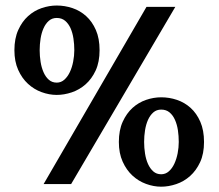

<svg xmlns="http://www.w3.org/2000/svg" viewBox="-20 -704 807 709"><path d="M733.4 -179.7Q733.4 -136.2 719 -105.2Q704.6 -74.2 681.9 -54Q659.2 -33.7 630.9 -24.2Q602.5 -14.6 575.2 -14.6Q547.4 -14.6 519.3 -24.9Q491.2 -35.2 469 -55.7Q446.8 -76.2 432.9 -107.2Q418.9 -138.2 418.9 -179.7Q418.9 -223.1 433.1 -254.4Q447.3 -285.6 469.5 -305.7Q491.7 -325.7 519.5 -335.2Q547.4 -344.7 575.2 -344.7Q605 -344.7 633.3 -335.2Q661.6 -325.7 683.8 -305.7Q706.1 -285.6 719.7 -254.4Q733.4 -223.1 733.4 -179.7ZM627.4 -678.7 242.7 -24.4H141.1L521 -678.7ZM347.7 -518.6Q347.7 -475.1 333.3 -443.8Q318.8 -412.6 296.1 -392.6Q273.4 -372.6 245.1 -363Q216.8 -353.5 189.5 -353.5Q161.6 -353.5 133.5 -363.8Q105.5 -374 83.3 -394.5Q61 -415 47.1 -446Q33.2 -477.1 33.2 -518.6Q33.2 -562 47.4 -593.3Q61.5 -624.5 83.7 -644.5Q106 -664.6 133.8 -674.1Q161.6 -683.6 189.5 -683.6Q219.2 -683.6 247.6 -674.1Q275.9 -664.6 298.1 -644.5Q320.3 -624.5 334 -593.3Q347.7 -562 347.7 -518.6ZM640.1 -179.7Q640.1 -201.7 637 -222.9Q633.8 -244.1 626.2 -261.2Q618.7 -278.3 606.2 -288.8Q593.8 -299.3 575.2 -299.3Q558.1 -299.3 546.1 -288.8Q534.2 -278.3 526.6 -261.5Q519 -244.6 515.6 -223.1Q512.2 -201.7 512.2 -179.7Q512.2 -158.2 515.6 -136.7Q519 -115.2 526.6 -98.4Q534.2 -81.5 546.1 -71Q558.1 -60.5 575.2 -60.5Q591.3 -60.5 603.5 -71.3Q615.7 -82 623.8 -99.4Q631.8 -116.7 636 -137.9Q640.1 -159.2 640.1 -179.7ZM254.4 -518.6Q254.4 -540.5 251.2 -561.8Q248 -583 240.5 -599.9Q232.9 -616.7 220.5 -627.2Q208 -637.7 189.5 -637.7Q172.4 -637.7 160.4 -627.2Q148.4 -616.7 140.9 -599.9Q133.3 -583 129.9 -561.8Q126.5 -540.5 126.5 -518.6Q126.5 -497.1 129.9 -475.6Q133.3 -454.1 140.9 -437Q148.4 -419.9 160.4 -409.4Q172.4 -398.9 189.5 -398.9Q205.6 -398.9 217.8 -409.9Q230 -420.9 238 -438Q246.1 -455.1 250.2 -476.6Q254.4 -498 254.4 -518.6Z"/></svg>

Font: Aclonica
Style: Regular
Weight: 400
Designer: Astigmatic (AOETI)
Foundry: Astigmatic (AOETI)
Version: Version 1.000